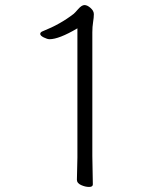

<svg xmlns="http://www.w3.org/2000/svg" viewBox="-20 -728 640 759"><path d="M286 -616Q213 -573 176 -573Q167 -573 153 -580Q139 -587 139 -594Q139 -601 150 -605Q218 -632 271 -673Q275 -676 289 -692Q303 -708 314 -708Q325 -708 338 -696.5Q351 -685 351 -672Q351 -659 348 -640.5Q345 -622 345 -600V-111L347 1Q347 11 332 11Q317 11 300.5 3.5Q284 -4 284 -17L286 -105Z"/></svg>

Font: LXGW WenKai Light
Style: Regular
Weight: 300
Designer: LXGW / Fontworks Inc.
Foundry: LXGW / Fontworks Inc.
Version: Version 1.501; October 10, 2024